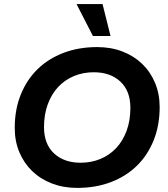

<svg xmlns="http://www.w3.org/2000/svg" viewBox="-20 -908 820 938"><path d="M357 10Q290 10 234 -11.5Q178 -33 137.5 -72Q97 -111 74.5 -164.5Q52 -218 52 -283Q52 -373 81.5 -446Q111 -519 164 -570.5Q217 -622 291 -650Q365 -678 455 -678Q522 -678 578 -656.5Q634 -635 674.5 -596Q715 -557 737.5 -503Q760 -449 760 -385Q760 -295 730.5 -222Q701 -149 648 -97.5Q595 -46 521 -18Q447 10 357 10ZM374 -113Q426 -113 470.5 -131.5Q515 -150 547.5 -184.5Q580 -219 598.5 -269Q617 -319 617 -381Q617 -464 568 -509.5Q519 -555 438 -555Q386 -555 341.5 -536.5Q297 -518 264.5 -483.5Q232 -449 213.5 -399Q195 -349 195 -287Q195 -204 244 -158.5Q293 -113 374 -113ZM434 -732 354 -888H481L520 -732Z"/></svg>

Font: Celebes
Style: Bold Italic
Weight: 700
Italic angle: -10°
Designer: Anugrah Pasau
Foundry: Lafontype
Version: Version 1.000; ttfautohint (v1.8.4)